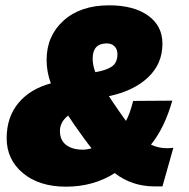

<svg xmlns="http://www.w3.org/2000/svg" viewBox="-20 -690 708 721"><path d="M547 -147Q583 -129 631 -135L590 10H561Q475 10 411 -40Q331 11 228 11Q127 11 66 -40Q5 -91 5 -171Q5 -250 49 -303Q93 -356 171 -377Q155 -420 155 -465Q155 -555 218.5 -612.5Q282 -670 390 -670Q482 -670 536 -631.5Q590 -593 590 -526Q590 -450 535.5 -399Q481 -348 389 -329Q393 -323 405.5 -304Q418 -285 426 -274Q431 -266 440.5 -253.5Q450 -241 453 -236Q467 -260 480 -311L627 -312Q598 -210 547 -147ZM381 -527Q328 -527 328 -470Q328 -445 338 -419Q380 -426 400.5 -440.5Q421 -455 421 -487Q421 -505 410 -516Q399 -527 381 -527ZM291 -128Q306 -128 324 -133Q311 -149 295 -171Q253 -229 236 -256Q205 -232 205 -198Q205 -164 228 -146Q251 -128 291 -128Z"/></svg>

Font: Elaine Sans Black
Style: Italic
Weight: 900
Italic angle: -13°
Designer: Wei Huang
Foundry: Wei Huang
Version: Version 2.001;December 24, 2019;FontCreator 12.0.0.2547 64-b